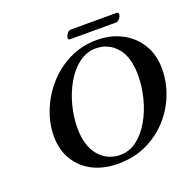

<svg xmlns="http://www.w3.org/2000/svg" viewBox="-134 -894 1041 1040"><g transform="rotate(-20 386.5 -373.5)"><path d="M375 12Q294 12 231.5 -19Q169 -50 133 -108.5Q97 -167 97 -247Q97 -320 126 -393Q155 -466 208 -526Q261 -586 333.5 -622Q406 -658 493 -658Q572 -658 635 -625.5Q698 -593 735.5 -533Q773 -473 773 -391Q773 -317 745.5 -245Q718 -173 665.5 -115Q613 -57 540 -22.5Q467 12 375 12ZM473 -617Q419 -617 374.5 -583.5Q330 -550 298 -494.5Q266 -439 249 -373.5Q232 -308 232 -245Q232 -142 280 -85.5Q328 -29 402 -29Q455 -29 498.5 -62Q542 -95 573.5 -150Q605 -205 622 -270.5Q639 -336 639 -402Q639 -509 591.5 -563Q544 -617 473 -617ZM624 -711H359Q349 -711 349 -723Q349 -726 350 -728Q352 -737 361 -748Q370 -759 380 -759H644Q656 -759 656 -747Q656 -745 655 -743Q654 -733 644 -722Q634 -711 624 -711Z"/></g></svg>

Font: Libertinus Serif SemiBold
Style: Italic
Weight: 600
Italic angle: -11.5°
Designer: Philipp H. Poll, Khaled Hosny
Foundry: Caleb Maclennan
Version: Version 7.051;RELEASE